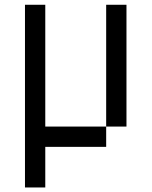

<svg xmlns="http://www.w3.org/2000/svg" viewBox="-20 -628 648 821"><path d="M434 -86.8V-607.6H520.8V-86.8ZM434 -86.8V0H173.6V173.6H86.8V-607.6H173.6V-86.8Z"/></svg>

Font: 8-bit Operator+
Style: Regular
Weight: 400
Designer: GrandChaos9000
Foundry: Grand Chaos Productions
Version: Version 1.2.0 - April 24, 2014